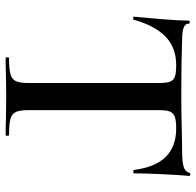

<svg xmlns="http://www.w3.org/2000/svg" viewBox="-27 -667 694 680"><g transform="rotate(90 320.0 -327.0)"><path d="M50 -454Q50 -451 44.5 -451.5Q39 -452 39 -454Q43 -493 48 -554.5Q53 -616 53 -647Q53 -652 58.5 -652Q64 -652 64 -647Q64 -625 120 -625Q206 -622 321 -622Q380 -622 446 -624L514 -625Q552 -625 569.5 -630Q587 -635 592 -650Q593 -654 598 -654Q603 -654 603 -650Q600 -619 597 -556Q594 -493 594 -454Q594 -452 588.5 -452Q583 -452 582 -454Q572 -531 535 -567.5Q498 -604 435 -604Q407 -604 393.5 -599Q380 -594 375 -581.5Q370 -569 370 -542V-81Q370 -51 376.5 -36.5Q383 -22 401 -17Q419 -12 458 -12Q461 -12 461 -6Q461 0 458 0Q423 0 403 -1L321 -2L243 -1Q222 0 185 0Q183 0 183 -6Q183 -12 185 -12Q224 -12 242.5 -17Q261 -22 267.5 -36.5Q274 -51 274 -81V-544Q274 -570 269 -582.5Q264 -595 251 -599.5Q238 -604 210 -604Q149 -604 110 -566.5Q71 -529 50 -454Z"/></g></svg>

Font: Cormorant Infant SemiBold
Style: Regular
Weight: 600
Designer: Christian Thalmann (Catharsis Fonts)
Foundry: Catharsis Fonts
Version: Version 4.000